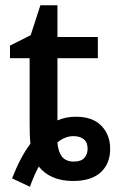

<svg xmlns="http://www.w3.org/2000/svg" viewBox="-20 -680 447 732"><path d="M26 0Q59 -84 96 -132Q94 -150 93.5 -170Q93 -190 93 -211V-458H18V-506L97 -546L134 -660H199V-539H353V-458H199V-221Q231 -235 269 -235Q333 -235 366.5 -200.5Q400 -166 400 -113Q400 -56 364 -23Q328 10 259 10Q214 10 181 -4.5Q148 -19 128 -45Q119 -29 110.5 -9.5Q102 10 94 32ZM262 -64Q289 -64 301.5 -78Q314 -92 314 -113Q314 -137 299.5 -149Q285 -161 260 -161Q228 -161 199 -137Q201 -104 215.5 -84Q230 -64 262 -64Z"/></svg>

Font: Noto Sans Medium
Style: Regular
Weight: 500
Designer: Monotype Design Team
Foundry: Monotype Imaging Inc.
Version: Version 2.007